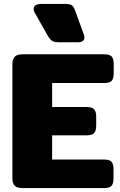

<svg xmlns="http://www.w3.org/2000/svg" viewBox="-20 -956 611 976"><path d="M223 -774 158 -889Q151 -900 151 -911Q151 -923 161.5 -929.5Q172 -936 190 -936H310Q336 -936 345.5 -929Q355 -922 362 -902L406 -781Q409 -772 409 -765Q409 -754 400.5 -747.5Q392 -741 375 -741H286Q257 -741 246 -747.5Q235 -754 223 -774ZM43 -50V-629Q43 -655 55 -667.5Q67 -680 95 -680H510Q538 -680 548 -668.5Q558 -657 558 -630V-584Q558 -557 548 -545.5Q538 -534 510 -534H245V-412H420Q448 -412 458.5 -400.5Q469 -389 469 -362V-318Q469 -291 458.5 -279.5Q448 -268 420 -268H245V-145H509Q537 -145 547 -133.5Q557 -122 557 -95V-49Q557 -23 547 -11.5Q537 0 509 0H95Q66 0 54.5 -12Q43 -24 43 -50Z"/></svg>

Font: Mitr SemiBold
Style: Regular
Weight: 600
Designer: Thanarat Vachiruckul
Foundry: Cadson Demak
Version: Version 1.002